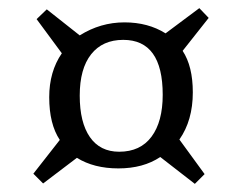

<svg xmlns="http://www.w3.org/2000/svg" viewBox="-20 -550 575 472"><path d="M101 -311Q101 -374 132 -419L70 -503L95 -527L176 -463Q227 -495 286 -495Q344 -495 387 -468L470 -530L493 -506L429 -425Q454 -387 454 -323Q454 -254 421 -207L483 -122L459 -98L374 -164Q332 -136 271 -136Q211 -136 169 -162L86 -99L62 -123L127 -206Q101 -245 101 -311ZM176 -315Q176 -249 201 -213Q226 -177 273 -177Q325 -177 352.5 -214Q380 -251 380 -317Q380 -452 283 -452Q232 -452 204 -416.5Q176 -381 176 -315Z"/></svg>

Font: Literata 36pt
Style: Italic
Weight: 400
Italic angle: -2°
Designer: Latin by Veronika Burian and Jose Scaglione. Greek by Irene Vlachou. Cyrillic by Vera Evstafieva
Foundry: TypeTogether
Version: Version 3.002